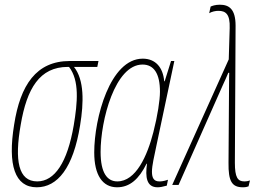

<svg xmlns="http://www.w3.org/2000/svg" viewBox="-20 -785 1140 815"><path d="M136 10C224 10 291 -72 320 -253C336 -350 338 -446 294 -501H393L398 -526H276C134 -526 66 -424 40 -256C12 -84 43 10 136 10ZM138 -15C58 -15 41 -103 68 -256C94 -409 148 -501 268 -501H273C318 -443 309 -349 293 -253C266 -95 212 -15 138 -15Z M477 10C531 10 570 -25 602 -90H604C596 -33 602 10 649 10C659 10 670 8 688 3L693 -22C673 -15 663 -15 656 -15C633 -15 625 -30 625 -56C625 -83 635 -123 644 -167L720 -526H706L679 -440H677C672 -499 640 -536 586 -536C447 -536 380 -283 380 -138C380 -42 415 10 477 10ZM478 -15C435 -15 407 -51 407 -140C407 -274 468 -511 585 -511C633 -511 659 -473 659 -396C659 -360 649 -294 631 -224C605 -123 557 -15 478 -15Z M1011 10C1024 10 1029 8 1035 6L1041 -19C1036 -17 1027 -15 1017 -15C989 -15 977 -32 977 -94L980 -676C980 -747 952 -765 913 -765C894 -765 880 -760 874 -757L868 -729C880 -736 895 -739 907 -739C938 -739 957 -725 955 -666L951 -533L711 0H738L926 -424C935 -443 942 -459 949 -476H953C952 -454 953 -467 952 -386L950 -94C949 -16 964 10 1011 10Z"/></svg>

Font: Noto Sans ExtraCondensed Thin
Style: Italic
Weight: 100
Width: 2
Italic angle: -12°
Designer: Monotype Design Team
Foundry: Monotype Imaging Inc.
Version: Version 2.013